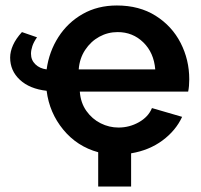

<svg xmlns="http://www.w3.org/2000/svg" viewBox="-20 -553 731 700"><path d="M17 -343Q17 -365 27.5 -388.5Q38 -412 60 -436L115 -417Q103 -400 98 -385Q93 -370 93 -357Q93 -334 109 -318.5Q125 -303 150 -300Q159 -365 193 -418Q227 -471 281.5 -502Q336 -533 406 -533Q488 -533 547.5 -495.5Q607 -458 638.5 -396.5Q670 -335 670 -264Q670 -238 666 -219H271Q274 -178 295 -148.5Q316 -119 347 -103.5Q378 -88 412 -88Q452 -88 486.5 -107.5Q521 -127 534 -159L644 -127Q621 -77 572.5 -41Q524 -5 458 6V127H338V2Q261 -19 210.5 -80.5Q160 -142 150 -222Q88 -229 52.5 -262Q17 -295 17 -343ZM267 -300H546Q541 -361 502.5 -398.5Q464 -436 409 -436Q373 -436 342 -419Q311 -402 290.5 -371Q270 -340 267 -300Z"/></svg>

Font: Raleway
Style: Bold
Weight: 700
Designer: Matt McInerney, Pablo Impallari, Rodrigo Fuenzalida
Foundry: Matt McInerney, Pablo Impallari, Rodrigo Fuenzalida
Version: Version 4.026